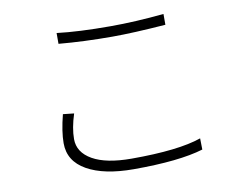

<svg xmlns="http://www.w3.org/2000/svg" viewBox="-76 -792 1152 905"><g transform="rotate(-10 500.0 -339.0)"><path d="M247.1 -633.8V-685.5Q349.6 -672.9 503.9 -672.9Q622.1 -672.9 758.8 -686.5V-634.8Q601.6 -623 503.9 -623Q368.2 -623 247.1 -633.8ZM210 -303.7 262.7 -297.9Q241.2 -231.4 241.2 -178.7Q241.2 -115.2 306.2 -78.1Q371.1 -41 493.2 -41Q717.8 -41 827.1 -79.1L828.1 -25.4Q711.9 9.8 494.1 9.8Q352.5 9.8 271 -36.1Q189.5 -82 189.5 -168Q189.5 -223.6 210 -303.7Z"/></g></svg>

Font: Gen Shin Gothic Monospace Light
Style: Regular
Weight: 300
Designer: [Source Han Sans]
Ryoko NISHIZUKA  (kana & ideographs); Paul D. Hunt (Latin, Greek & Cyrillic); Wenlong ZHANG  (bopomofo
Version: Version 1.002.20150607